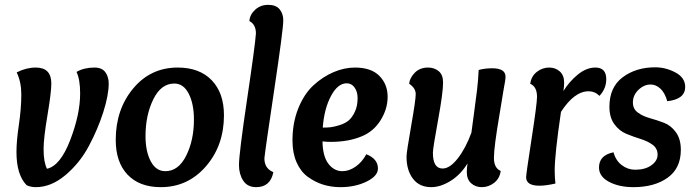

<svg xmlns="http://www.w3.org/2000/svg" viewBox="-20 -763 2874 793"><path d="M68 -374Q68 -424 49 -464Q88 -484 128 -484Q192 -484 192 -418Q192 -382 176 -287Q160 -192 160 -147Q160 -94 174 -66Q229 -78 270 -184.5Q311 -291 311 -377Q311 -435 296 -466Q327 -484 370 -484Q401 -484 415 -465Q429 -446 429 -418Q429 -370 406.5 -299.5Q384 -229 346.5 -159Q309 -89 250 -39.5Q191 10 128 10Q107 10 90 2Q48 -41 48 -135Q48 -181 58 -248Q68 -315 68 -374Z M644 10Q556 10 507 -41.5Q458 -93 458 -185Q458 -311 530 -397.5Q602 -484 714 -484Q804 -484 854.5 -431.5Q905 -379 905 -287Q905 -162 830.5 -76Q756 10 644 10ZM700 -418Q645 -418 613 -352.5Q581 -287 581 -201Q581 -138 602.5 -97Q624 -56 663 -56Q717 -56 749 -120Q781 -184 781 -269Q781 -334 759.5 -376Q738 -418 700 -418Z M1150 -679Q1150 -642 1112.5 -391.5Q1075 -141 1072 -109Q1072 -67 1109 -52Q1097 10 1038 10Q1002 10 984.5 -17Q967 -44 967 -81Q967 -128 1000.5 -353Q1034 -578 1037 -625Q1037 -662 1010 -676Q1012 -703 1034 -723Q1056 -743 1088 -743Q1120 -743 1135 -724.5Q1150 -706 1150 -679Z M1312 -179Q1313 -117 1336.5 -86.5Q1360 -56 1394 -56Q1422 -56 1449 -75Q1476 -94 1493 -126Q1541 -107 1541 -67Q1541 -36 1494 -13Q1447 10 1386 10Q1348 10 1314.5 -0.5Q1281 -11 1251.5 -32.5Q1222 -54 1205 -92.5Q1188 -131 1188 -183Q1188 -256 1212 -315.5Q1236 -375 1274.5 -410.5Q1313 -446 1357.5 -465Q1402 -484 1446 -484Q1513 -484 1547 -449.5Q1581 -415 1581 -363Q1581 -313 1552 -266.5Q1523 -220 1474 -200Q1420 -177 1345 -177Q1330 -177 1312 -179ZM1457 -358Q1457 -384 1444.5 -401.5Q1432 -419 1412 -419Q1375 -419 1347 -366.5Q1319 -314 1313 -236Q1332 -236 1345.5 -237.5Q1359 -239 1382 -246Q1405 -253 1419.5 -265Q1434 -277 1445.5 -301Q1457 -325 1457 -358Z M1810 -422Q1810 -380 1789 -265.5Q1768 -151 1768 -132Q1768 -67 1808 -67Q1838 -67 1870.5 -108.5Q1903 -150 1927 -215Q1930 -240 1938 -297Q1946 -354 1950.5 -393Q1955 -432 1957 -474Q1982 -481 2013 -481Q2068 -481 2068 -446Q2068 -440 2066 -427Q2064 -414 2059 -387Q2054 -360 2051 -338Q2051 -336 2041.5 -280.5Q2032 -225 2026 -179.5Q2020 -134 2020 -111Q2020 -69 2048 -57Q2044 -26 2021 -8Q1998 10 1970 10Q1944 10 1926 -6Q1908 -22 1908 -52Q1908 -70 1911 -88Q1882 -41 1840.5 -15.5Q1799 10 1761 10Q1712 10 1685.5 -25Q1659 -60 1659 -116Q1659 -134 1678 -242Q1697 -350 1697 -374Q1697 -399 1670 -417Q1672 -441 1693 -462.5Q1714 -484 1748 -484Q1774 -484 1792 -469Q1810 -454 1810 -422Z M2411 -386Q2352 -386 2297 -301Q2271 -125 2271 -59Q2271 -30 2274 -5Q2235 4 2208 4Q2153 4 2153 -31Q2153 -44 2175.5 -189.5Q2198 -335 2198 -363Q2198 -405 2170 -417Q2174 -448 2197 -466Q2220 -484 2248 -484Q2274 -484 2292 -468Q2310 -452 2310 -422Q2310 -405 2307 -387Q2331 -426 2366.5 -455Q2402 -484 2439 -484Q2484 -484 2484 -436Q2484 -397 2456 -367Q2437 -386 2411 -386Z M2736 -345Q2726 -380 2707.5 -397Q2689 -414 2667 -414Q2640 -414 2617 -392Q2594 -370 2594 -340Q2594 -313 2614.5 -298Q2635 -283 2664 -275Q2693 -267 2722 -256Q2751 -245 2771.5 -217Q2792 -189 2792 -144Q2792 -68 2737.5 -29Q2683 10 2596 10Q2537 10 2495.5 -12Q2454 -34 2454 -71Q2454 -122 2514 -134Q2523 -100 2548 -81Q2573 -62 2603 -62Q2645 -62 2670.5 -80.5Q2696 -99 2696 -124Q2696 -150 2675.5 -165Q2655 -180 2626 -189Q2597 -198 2567.5 -210Q2538 -222 2517.5 -250Q2497 -278 2497 -322Q2497 -403 2552 -444Q2607 -485 2686 -485Q2730 -485 2770 -463.5Q2810 -442 2810 -404Q2810 -353 2736 -345Z"/></svg>

Font: Overlock
Style: Bold Italic
Weight: 700
Version: Version 1.001